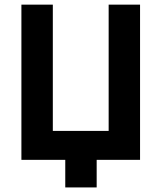

<svg xmlns="http://www.w3.org/2000/svg" viewBox="-20 -696 703 836"><path d="M589.8 0H400.9V120.1H264.2V0H73.2V-675.8H210V-126H453.1V-675.8H589.8Z"/></svg>

Font: Clear Sans
Style: Bold
Weight: 700
Foundry: Intel Corporation
Version: Version 1.00